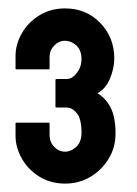

<svg xmlns="http://www.w3.org/2000/svg" viewBox="-20 -870 327 457"><path d="M135 -433Q100 -433 73 -450Q46 -467 31.5 -493.5Q17 -520 17 -546V-577Q17 -577 17.5 -577.5Q18 -578 19 -578H97L98 -577V-548Q98 -532 109 -520.5Q120 -509 135 -509Q149 -509 161.5 -520.5Q174 -532 174 -554Q174 -587 163 -600.5Q152 -614 139 -614H116Q112 -614 112 -616V-680Q112 -682 116 -682H139Q152 -682 163 -696.5Q174 -711 174 -729Q174 -751 161.5 -762Q149 -773 135 -773Q120 -773 109 -761.5Q98 -750 98 -735V-706L97 -705H19Q18 -705 17.5 -705.5Q17 -706 17 -706V-737Q17 -764 31.5 -790Q46 -816 73 -833Q100 -850 135 -850Q185 -850 218.5 -815.5Q252 -781 252 -731Q252 -708 242 -683.5Q232 -659 212 -648Q232 -636 243.5 -613.5Q255 -591 255 -552Q255 -519 238.5 -492Q222 -465 195 -449Q168 -433 135 -433Z"/></svg>

Font: Staatliches
Style: Regular
Weight: 400
Designer: Brian LaRossa & Erica Carras
Foundry: Type Brut Foundry
Version: Version 1.000; ttfautohint (v1.8.2) -l 8 -r 50 -G 200 -x 14 